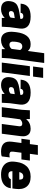

<svg xmlns="http://www.w3.org/2000/svg" viewBox="1357 -2204 854 3622"><g transform="rotate(90 1784.0 -393.0)"><path d="M311 0V-54.2Q239.7 14.2 145 14.2Q100.1 14.2 67.6 0.5Q35.2 -13.2 18.8 -37.1Q2.4 -61 -3.4 -89.6Q-9.3 -118.2 -4.9 -150.9L-2.9 -166Q1.5 -199.7 13.4 -225.1Q25.4 -250.5 42.5 -267.8Q59.6 -285.2 85.9 -297.6Q112.3 -310.1 140.4 -317.4Q168.5 -324.7 207 -331.1L329.1 -350.1Q332 -379.4 320.3 -392.6Q308.6 -405.8 276.9 -405.8Q247.1 -405.8 231.7 -391.4Q216.3 -377 214.8 -355H42L43 -366.2Q58.6 -543.9 286.1 -543.9Q412.6 -543.9 468.3 -490Q523.9 -436 511.2 -339.8L485.8 -149.9L477.1 0ZM225.1 -133.8Q247.6 -133.8 269.3 -142.8Q291 -151.9 304.2 -165L314.9 -244.1L237.8 -231.9Q188 -225.1 183.1 -185.1L182.1 -175.8Q180.7 -158.2 190.9 -146Q201.2 -133.8 225.1 -133.8Z M803.7 -543.9Q856.9 -543.9 886 -529.3Q915 -514.6 935.5 -490.2L976.6 -799.8H1160.6L1074.7 -149.9L1065.4 0H899.4V-64.9Q870.6 -26.4 826.2 -6.1Q781.7 14.2 729.5 14.2Q638.7 14.2 599.6 -54.9Q560.5 -124 576.7 -246.1L581.5 -284.2Q589.4 -342.8 606 -389.2Q622.6 -435.5 649.2 -470.7Q675.8 -505.9 715.1 -524.9Q754.4 -543.9 803.7 -543.9ZM895.5 -185.1 916.5 -345.2Q895.5 -386.2 850.6 -386.2Q813.5 -386.2 792.5 -361.1Q771.5 -335.9 764.6 -284.2L759.8 -246.1Q752.9 -194.8 766.8 -169.4Q780.8 -144 817.4 -144Q862.3 -144 895.5 -185.1Z M1153.3 0 1222.2 -529.8H1406.2L1337.4 0ZM1442.4 -779.8 1417.5 -589.8H1227.5L1252.4 -779.8Z M1745.1 0V-54.2Q1673.8 14.2 1579.1 14.2Q1534.2 14.2 1501.7 0.5Q1469.2 -13.2 1452.9 -37.1Q1436.5 -61 1430.7 -89.6Q1424.8 -118.2 1429.2 -150.9L1431.2 -166Q1435.5 -199.7 1447.5 -225.1Q1459.5 -250.5 1476.6 -267.8Q1493.7 -285.2 1520 -297.6Q1546.4 -310.1 1574.5 -317.4Q1602.5 -324.7 1641.1 -331.1L1763.2 -350.1Q1766.1 -379.4 1754.4 -392.6Q1742.7 -405.8 1710.9 -405.8Q1681.2 -405.8 1665.8 -391.4Q1650.4 -377 1648.9 -355H1476.1L1477.1 -366.2Q1492.7 -543.9 1720.2 -543.9Q1846.7 -543.9 1902.3 -490Q1958 -436 1945.3 -339.8L1919.9 -149.9L1911.1 0ZM1659.2 -133.8Q1681.6 -133.8 1703.4 -142.8Q1725.1 -151.9 1738.3 -165L1749 -244.1L1671.9 -231.9Q1622.1 -225.1 1617.2 -185.1L1616.2 -175.8Q1614.7 -158.2 1625 -146Q1635.3 -133.8 1659.2 -133.8Z M2495.6 0H2311.5L2354.5 -325.2Q2361.8 -386.2 2306.6 -386.2Q2279.8 -386.2 2257.8 -373.3Q2235.8 -360.4 2223.6 -345.2L2178.7 0H1994.6L2044.4 -379.9L2053.7 -529.8H2219.7V-460Q2290.5 -543.9 2401.9 -543.9Q2438 -543.9 2465.6 -533.4Q2493.2 -522.9 2508.8 -504.9Q2524.4 -486.8 2533.9 -462.6Q2543.5 -438.5 2543.9 -411.1Q2544.4 -383.8 2541.5 -355Z M2875 -529.8H3002L2981 -370.1H2854L2834 -214.8Q2828.6 -172.9 2844.2 -158.4Q2859.9 -144 2895 -144Q2906.2 -144 2922.4 -146.2Q2938.5 -148.4 2942.4 -149.9L2923.3 0Q2895 14.2 2832 14.2Q2731 14.2 2681.9 -34.9Q2632.8 -84 2647 -194.8L2670.4 -370.1H2590.3L2611.3 -529.8H2691.4L2710.9 -680.2H2895Z M3528.3 -200.2H3202.1Q3199.7 -124 3273.9 -124Q3307.1 -124 3327.9 -137.2Q3348.6 -150.4 3351.1 -169.9H3523.9L3522.9 -163.1Q3511.2 -81.1 3445.6 -33.4Q3379.9 14.2 3266.1 14.2Q3176.3 14.2 3117.7 -20Q3059.1 -54.2 3036.4 -112.1Q3013.7 -169.9 3023.9 -246.1L3029.3 -284.2Q3036.6 -340.3 3056.6 -386.5Q3076.7 -432.6 3109.9 -468.5Q3143.1 -504.4 3193.1 -524.2Q3243.2 -543.9 3306.2 -543.9Q3435.1 -543.9 3494.4 -467.8Q3553.7 -391.6 3536.1 -259.8ZM3300.3 -405.8Q3235.8 -405.8 3219.2 -330.1H3361.3Q3362.8 -369.1 3348.6 -387.5Q3334.5 -405.8 3300.3 -405.8Z"/></g></svg>

Font: Cooper Hewitt
Style: Heavy Italic
Weight: 714
Designer: Village Type and Design LLC
Foundry: Cooper Hewitt Smithsonian Design Museum
Version: 1.000